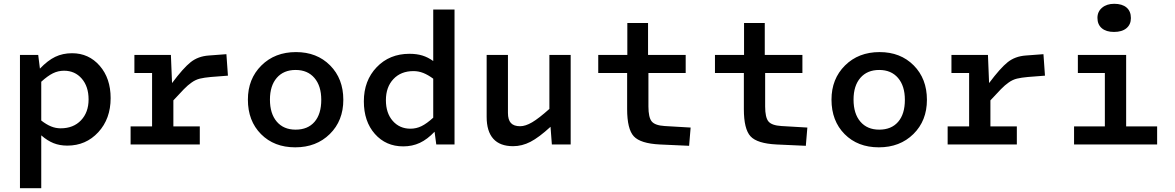

<svg xmlns="http://www.w3.org/2000/svg" viewBox="-20 -760 6180 1010"><path d="M197 230H85V-471H181L190 -399Q231 -442 270.5 -461Q310 -480 359 -480Q447 -480 504.5 -414Q562 -348 562 -244Q562 -135 497 -64.5Q432 6 334 6Q294 6 261.5 -7Q229 -20 197 -48ZM446 -237Q446 -305 410 -346.5Q374 -388 317 -388Q286 -388 258.5 -374.5Q231 -361 197 -330V-126Q224 -105 248.5 -95Q273 -85 299 -85Q366 -85 406 -127Q446 -169 446 -237Z M667 0V-95H780V-376H687V-471H879L885 -323Q944 -402 983 -433Q1022 -464 1078 -468L1171 -475L1179 -362L1089 -355Q1055 -352 1032 -346.5Q1009 -341 988 -326Q969 -313 947 -290.5Q925 -268 892 -232V-95H1031V0Z M1786 -235Q1786 -125 1715 -55Q1644 15 1533 15Q1422 15 1353 -54.5Q1284 -124 1284 -236Q1284 -345 1355 -415.5Q1426 -486 1537 -486Q1647 -486 1716.5 -416Q1786 -346 1786 -235ZM1400 -236Q1400 -162 1436 -120Q1472 -78 1535 -78Q1599 -78 1634.5 -119Q1670 -160 1670 -235Q1670 -308 1634 -350Q1598 -392 1535 -392Q1472 -392 1436 -350.5Q1400 -309 1400 -236Z M2101 10Q2010 10 1952 -55.5Q1894 -121 1894 -227Q1894 -336 1961.5 -406.5Q2029 -477 2134 -477Q2172 -477 2201.5 -468Q2231 -459 2259 -439V-710H2371V0H2275L2266 -67Q2228 -27 2188.5 -8.5Q2149 10 2101 10ZM2155 -386Q2089 -386 2049.5 -344Q2010 -302 2010 -233Q2010 -165 2046 -124Q2082 -83 2139 -83Q2170 -83 2197.5 -96.5Q2225 -110 2259 -141V-346Q2232 -366 2207 -376Q2182 -386 2155 -386Z M2982 -471V0H2883L2876 -93Q2815 -37 2770.5 -14Q2726 9 2679 9Q2610 9 2575 -30Q2540 -69 2540 -145V-471H2652V-166Q2652 -130 2667.5 -113Q2683 -96 2716 -96Q2744 -96 2779 -116.5Q2814 -137 2870 -187V-471Z M3279 -186V-376H3127V-471H3280V-639H3389V-471H3587V-376H3391V-200Q3391 -142 3408.5 -121Q3426 -100 3477 -97L3613 -89L3605 7L3451 0Q3349 -5 3314 -43Q3279 -81 3279 -186Z M3893 -186V-376H3741V-471H3894V-639H4003V-471H4201V-376H4005V-200Q4005 -142 4022.5 -121Q4040 -100 4091 -97L4227 -89L4219 7L4065 0Q3963 -5 3928 -43Q3893 -81 3893 -186Z M4856 -235Q4856 -125 4785 -55Q4714 15 4603 15Q4492 15 4423 -54.5Q4354 -124 4354 -236Q4354 -345 4425 -415.5Q4496 -486 4607 -486Q4717 -486 4786.5 -416Q4856 -346 4856 -235ZM4470 -236Q4470 -162 4506 -120Q4542 -78 4605 -78Q4669 -78 4704.5 -119Q4740 -160 4740 -235Q4740 -308 4704 -350Q4668 -392 4605 -392Q4542 -392 4506 -350.5Q4470 -309 4470 -236Z M4965 0V-95H5078V-376H4985V-471H5177L5183 -323Q5242 -402 5281 -433Q5320 -464 5376 -468L5469 -475L5477 -362L5387 -355Q5353 -352 5330 -346.5Q5307 -341 5286 -326Q5267 -313 5245 -290.5Q5223 -268 5190 -232V-95H5329V0Z M5929 -665Q5929 -631 5905.5 -611.5Q5882 -592 5840 -592Q5799 -592 5776 -611.5Q5753 -631 5753 -666Q5753 -699 5777.5 -719.5Q5802 -740 5841 -740Q5883 -740 5906 -720.5Q5929 -701 5929 -665ZM5630 0V-95H5792V-376H5650V-471H5904V-95H6067V0Z"/></svg>

Font: Intel One Mono Medium
Style: Regular
Weight: 500
Monospace: yes
Designer: Fred Shallcrass
Foundry: Frere-Jones Type LLC
Version: Version 1.400;hotconv 1.1.0;makeotfexe 2.6.0;FJTRelease1.4